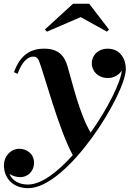

<svg xmlns="http://www.w3.org/2000/svg" viewBox="-54 -724 678 1004"><path d="M368 -634.5 505 -558.5 516 -569.5 412.5 -704.5H328L180.5 -569.5L191.5 -558.5ZM93 260C300.5 260 604 -233.5 604 -363.5C604 -412 577.5 -469.5 508 -469.5C461 -469.5 426 -436 426 -393C426 -350.5 460 -316 510 -316C540.5 -316 568.5 -331.5 583 -355.5C578 -295 510.5 -158 420 -30.5C361.5 -128.5 325.5 -288.5 299.5 -375.5C283.5 -431 253.5 -469.5 177 -469.5C105 -469.5 52 -436.5 19 -346.5L38 -338C62 -405 94 -428 120 -428C140 -428 147 -413.5 151 -403C178 -332 255 -43 326.5 87C247.5 175.5 162.5 241 92 241C44 241 10.5 220 -4.5 185.5C12 196 33 202.5 52 202.5C89.5 202.5 124 173 124 127.5C124 78 83 54 48 54C0 54 -33.5 94.5 -33.5 140C-33.5 210 16 260 93 260Z"/></svg>

Font: Bodoni* 11pt
Style: Bold Italic
Weight: 700
Italic angle: -13°
Version: Version 2.3